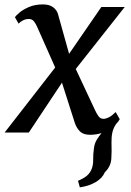

<svg xmlns="http://www.w3.org/2000/svg" viewBox="-36 -586 578 849"><path d="M362 10Q333 10 318 -4.5Q303 -19 295 -42L238 -220.5L91.5 0H-15.5L208 -287.5L127.5 -469Q121.5 -482.5 113.5 -492.2Q105.5 -502 91.5 -502Q77 -502 65 -495.5Q53 -489 46 -481.5L30 -510Q33.5 -516 49.5 -529.8Q65.5 -543.5 92 -555Q118.5 -566.5 154.5 -566.5Q182 -566.5 198.8 -554Q215.5 -541.5 220.5 -523.5L269.5 -348L412 -555H515.5L299 -281L383.5 -100.5Q391 -84 399.5 -72.2Q408 -60.5 421.5 -60.5Q432 -60.5 445.5 -67.2Q459 -74 475.5 -90.5L493.5 -59Q492 -56 488 -50.2Q484 -44.5 477.5 -38Q465 -19.5 460.8 0Q456.5 19.5 457 44.5Q458.5 83 456.2 116.5Q454 150 427.5 176Q416.5 202 387.2 219.2Q358 236.5 317 242.5L309 213.5Q331.5 204 345.2 193.5Q359 183 367 166.5Q376.5 147 376 121.2Q375.5 95.5 379.5 69Q382 48 392.2 31.5Q402.5 15 413 2.5Q389 10 362 10Z"/></svg>

Font: Merriweather
Style: Italic
Weight: 400
Italic angle: -7.8°
Designer: Eben Sorkin
Foundry: Eben Sorkin
Version: Version 2.100